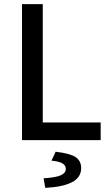

<svg xmlns="http://www.w3.org/2000/svg" viewBox="-20 -675 534 925"><path d="M86 0V-655H186V-85H465V0ZM198 230 190 184Q251 180 274 169Q297 158 297 139Q297 121 279.5 111.5Q262 102 228 99L248 56Q318 64 344.5 82Q371 100 371 135Q371 180 326.5 203Q282 226 198 230Z"/></svg>

Font: Source Sans 3 ExtraLight Medium
Style: Regular
Weight: 500
Version: Version 3.052;hotconv 1.1.0;makeotfexe 2.6.0